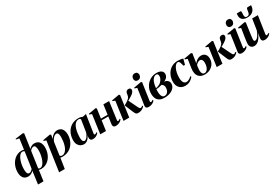

<svg xmlns="http://www.w3.org/2000/svg" viewBox="103 -2258 5739 3954"><g transform="rotate(-30 2973.0 -281.0)"><path d="M254 254 295 -52.5Q282.5 -36.5 262.5 -21.8Q242.5 -7 218 2.2Q193.5 11.5 166.5 11.5Q115 11.5 81.2 -11.5Q47.5 -34.5 31.2 -75.2Q15 -116 15 -169.5Q15 -228 29.2 -280.2Q43.5 -332.5 69.8 -376.2Q96 -420 132 -452Q168 -484 211.5 -501.5Q255 -519 304 -519Q322 -519 335.8 -517Q349.5 -515 362 -510.5L397 -760L323.5 -776.5L326.5 -792L510.5 -816.5L534.5 -803.5L485 -456Q504.5 -482 536.2 -500.5Q568 -519 610.5 -519Q655.5 -519 690 -498.5Q724.5 -478 744 -437.5Q763.5 -397 763.5 -337Q763.5 -279.5 749.5 -227.2Q735.5 -175 709.8 -131.8Q684 -88.5 648.2 -56.8Q612.5 -25 568.8 -7.5Q525 10 475 10Q460 10 445.8 8Q431.5 6 419.5 3L384.5 254ZM301.5 -91.5 357.5 -476.5Q349.5 -484 338.5 -488.5Q327.5 -493 312 -493Q280.5 -493 252.5 -464.5Q224.5 -436 203.8 -388.5Q183 -341 171 -282.5Q159 -224 159 -163.5Q159 -117.5 165.8 -90Q172.5 -62.5 184.8 -50.2Q197 -38 214.5 -38Q240 -38 263.5 -55Q287 -72 301.5 -91.5ZM478.5 -417.5 423 -31Q431.5 -23.5 442 -19.8Q452.5 -16 464.5 -16Q492 -16 515.5 -36.8Q539 -57.5 557.8 -92.2Q576.5 -127 589.8 -170Q603 -213 610.2 -258Q617.5 -303 617.5 -343.5Q617.5 -403.5 605.2 -436.5Q593 -469.5 565 -469.5Q541 -469.5 518 -455.2Q495 -441 478.5 -417.5Z M756 253.5 857.5 -446 801.5 -467.5 803.5 -483 980.5 -514.5 1000.5 -498 987.5 -402.5Q1002 -435 1027.5 -461Q1053 -487 1085.2 -502.2Q1117.5 -517.5 1151.5 -517.5Q1195.5 -517.5 1229.5 -497Q1263.5 -476.5 1282.2 -435Q1301 -393.5 1301 -329.5Q1301 -279 1287.8 -229.8Q1274.5 -180.5 1248.5 -137Q1222.5 -93.5 1183.8 -60Q1145 -26.5 1093.8 -7.5Q1042.5 11.5 980 11.5Q967.5 11.5 954.2 9.8Q941 8 929 5.5L891 253.5ZM935.5 -41Q941.5 -30 953.8 -22.2Q966 -14.5 985 -14.5Q1020.5 -14.5 1048 -35.5Q1075.5 -56.5 1095.8 -91.5Q1116 -126.5 1129 -170.2Q1142 -214 1148.2 -260.5Q1154.5 -307 1154.5 -349.5Q1154.5 -387.5 1149.2 -413.2Q1144 -439 1132.2 -452Q1120.5 -465 1100.5 -465Q1076 -465 1050.8 -445.5Q1025.5 -426 1005.8 -396.8Q986 -367.5 978.5 -337.5Z M1770 -86Q1767.5 -66.5 1772.2 -59.8Q1777 -53 1787 -53Q1797.5 -53 1808.8 -59Q1820 -65 1832 -78.5L1843.5 -56.5Q1831 -40.5 1810.8 -24.8Q1790.5 -9 1763.8 1Q1737 11 1703.5 11Q1663 11 1648 -13.2Q1633 -37.5 1637 -68.5L1645 -119.5Q1635.5 -89 1613.2 -58.8Q1591 -28.5 1560.2 -8.8Q1529.5 11 1492.5 11Q1452 11 1416 -8.8Q1380 -28.5 1357.5 -68.5Q1335 -108.5 1335 -170.5Q1335 -224.5 1348.2 -275.2Q1361.5 -326 1387 -369.5Q1412.5 -413 1450.8 -445.2Q1489 -477.5 1539.5 -495.8Q1590 -514 1652 -514Q1682.5 -514 1706.8 -508Q1731 -502 1752 -492L1835 -510.5ZM1693 -465.5Q1690.5 -475 1679.2 -483.2Q1668 -491.5 1648.5 -491.5Q1610 -491.5 1582 -470.2Q1554 -449 1534.8 -413Q1515.5 -377 1504 -332.8Q1492.5 -288.5 1487.2 -242.5Q1482 -196.5 1482 -155Q1482 -111 1489.2 -87Q1496.5 -63 1508.8 -53.8Q1521 -44.5 1535.5 -44.5Q1552 -44.5 1569 -56Q1586 -67.5 1602 -88Q1618 -108.5 1631 -135.8Q1644 -163 1651 -195Z M2324 -83.5Q2321.5 -65.5 2327.2 -59.2Q2333 -53 2340 -53Q2348.5 -53 2360.8 -58.8Q2373 -64.5 2386 -78.5L2397 -57Q2385 -42.5 2364.2 -26.8Q2343.5 -11 2314 0.2Q2284.5 11.5 2245 11.5Q2230 11.5 2214.5 4.8Q2199 -2 2190 -19.5Q2181 -37 2185.5 -68.5L2208.5 -236H2050L2017 0H1881L1943 -445.5L1886.5 -467.5L1888.5 -483L2067 -514.5L2086.5 -498L2055 -273.5H2213.5L2245 -502.5H2381Z M2434 0 2496 -446 2439.5 -467.5 2442 -483 2619.5 -515 2639.5 -498 2570.5 0ZM2781 11Q2760 11 2744.5 3.2Q2729 -4.5 2716.8 -23.8Q2704.5 -43 2692 -76.5L2614 -265.5Q2641 -279.5 2662.2 -291.8Q2683.5 -304 2701 -316.8Q2718.5 -329.5 2734 -344Q2759 -366 2767 -396.8Q2775 -427.5 2777 -450Q2779 -472 2789 -487.5Q2799 -503 2814.2 -511Q2829.5 -519 2847 -519Q2879 -519 2890.8 -505Q2902.5 -491 2902.5 -472.5Q2902.5 -446.5 2887 -425Q2871.5 -403.5 2848.5 -385.5Q2835 -375 2811.5 -359.8Q2788 -344.5 2759.2 -328.2Q2730.5 -312 2701 -297.5Q2671.5 -283 2646 -273L2725.5 -316.5L2827.5 -105.5Q2840 -79 2850.2 -66.5Q2860.5 -54 2876 -54Q2886.5 -54 2898.5 -60Q2910.5 -66 2923 -80L2935.5 -59.5Q2923 -44.5 2901.8 -28Q2880.5 -11.5 2850.2 -0.2Q2820 11 2781 11Z M3028 11.5Q3010 11.5 2993.8 5.2Q2977.5 -1 2968.2 -16Q2959 -31 2962.5 -56Q2963 -62 2967 -87.5Q2971 -113 2977 -152.8Q2983 -192.5 2990.2 -241.2Q2997.5 -290 3005 -342.8Q3012.5 -395.5 3019.5 -446L2963 -467.5L2965.5 -483L3145 -514.5L3164.5 -498L3104 -84.5Q3102 -65.5 3107.2 -59.5Q3112.5 -53.5 3121 -53.5Q3132.5 -53.5 3142.5 -58.8Q3152.5 -64 3166 -78L3177.5 -55.5Q3163.5 -38 3142.2 -22.5Q3121 -7 3092.5 2.2Q3064 11.5 3028 11.5ZM3108.5 -575.5Q3074.5 -575.5 3056.2 -596.2Q3038 -617 3038 -644.5Q3038 -682.5 3060 -708.5Q3082 -734.5 3120.5 -734.5Q3158.5 -734.5 3176 -712.8Q3193.5 -691 3193.5 -665Q3193.5 -629 3171.8 -602.2Q3150 -575.5 3108.5 -575.5Z M3405 10.5Q3353.5 10.5 3315.8 -3.8Q3278 -18 3253.5 -45Q3229 -72 3217.2 -110.5Q3205.5 -149 3205.5 -197.5Q3205.5 -269 3230.2 -327.8Q3255 -386.5 3297.8 -429Q3340.5 -471.5 3394.5 -494.2Q3448.5 -517 3507 -517Q3564.5 -517 3599 -502Q3633.5 -487 3648.5 -462.8Q3663.5 -438.5 3663.5 -409.5Q3663.5 -379.5 3650 -354.5Q3636.5 -329.5 3613.5 -311Q3590.5 -292.5 3561.5 -280.5Q3592 -280.5 3617.2 -266.8Q3642.5 -253 3657.5 -229Q3672.5 -205 3672.5 -173.5Q3672.5 -135 3653.8 -101.5Q3635 -68 3600 -42.8Q3565 -17.5 3515.5 -3.5Q3466 10.5 3405 10.5ZM3426 -21Q3456 -21 3479.8 -37.5Q3503.5 -54 3517.8 -84Q3532 -114 3533 -154Q3533.5 -181 3527 -199.8Q3520.5 -218.5 3508.2 -231Q3496 -243.5 3479.5 -251Q3468 -248.5 3453.8 -244.5Q3439.5 -240.5 3424 -237Q3408.5 -233.5 3392 -231.5Q3382 -230.5 3371.2 -229.2Q3360.5 -228 3348 -228Q3346.5 -216 3345.5 -201.5Q3344.5 -187 3344.5 -171Q3344.5 -131 3352.2 -96.8Q3360 -62.5 3378 -41.8Q3396 -21 3426 -21ZM3350.5 -248Q3376 -252.5 3398.8 -260.5Q3421.5 -268.5 3439.8 -278.8Q3458 -289 3469 -298.5Q3489.5 -317.5 3504.5 -338.5Q3519.5 -359.5 3528 -382.5Q3536.5 -405.5 3536.5 -429Q3536.5 -458.5 3526 -474.2Q3515.5 -490 3491 -490Q3465.5 -490 3442.2 -474.5Q3419 -459 3400 -428.5Q3381 -398 3368 -353Q3355 -308 3350.5 -248Z M3904.5 11.5Q3816.5 11.5 3766.2 -42.2Q3716 -96 3716 -189Q3716 -251.5 3735.8 -310Q3755.5 -368.5 3794 -414.8Q3832.5 -461 3889 -488Q3945.5 -515 4019 -515Q4047.5 -515 4082.5 -510.5Q4117.5 -506 4142.5 -496L4107 -366H4073Q4060 -414.5 4051 -441.2Q4042 -468 4031 -478.5Q4020 -489 4001.5 -489Q3978.5 -489 3955.2 -467.2Q3932 -445.5 3912.8 -406.5Q3893.5 -367.5 3881.8 -314.2Q3870 -261 3870 -197Q3870 -145.5 3881 -111.8Q3892 -78 3912 -61.5Q3932 -45 3959 -45Q3982.5 -45 4006.2 -54.8Q4030 -64.5 4050.8 -79.5Q4071.5 -94.5 4085.5 -110.5L4098 -89Q4080 -65 4052.5 -42Q4025 -19 3988.2 -3.8Q3951.5 11.5 3904.5 11.5Z M4368 11Q4323 11 4285.5 -3Q4248 -17 4222.2 -47Q4196.5 -77 4186.8 -124.2Q4177 -171.5 4186.5 -237.5L4217.5 -445L4158 -467.5L4160.5 -483L4332 -514.5L4358.5 -498L4324.5 -276Q4341.5 -300 4366.5 -320.8Q4391.5 -341.5 4422 -354.5Q4452.5 -367.5 4484.5 -367.5Q4523.5 -367.5 4553.2 -351.5Q4583 -335.5 4599.8 -303Q4616.5 -270.5 4616.5 -221.5Q4616.5 -169.5 4596.8 -126.8Q4577 -84 4542.2 -53.2Q4507.5 -22.5 4463 -5.8Q4418.5 11 4368 11ZM4374.5 -17Q4406 -17 4430.5 -40.8Q4455 -64.5 4469.2 -106Q4483.5 -147.5 4483.5 -201Q4483.5 -247 4466.2 -271.8Q4449 -296.5 4419 -296.5Q4401.5 -296.5 4383.2 -288.2Q4365 -280 4348.8 -267Q4332.5 -254 4320 -238.5Q4316.5 -221 4314 -199.5Q4311.5 -178 4308.5 -150.5Q4304.5 -102.5 4312 -73Q4319.5 -43.5 4335.8 -30.2Q4352 -17 4374.5 -17Z M4650 0 4712 -446 4655.5 -467.5 4658 -483 4835.5 -515 4855.5 -498 4786.5 0ZM4997 11Q4976 11 4960.5 3.2Q4945 -4.5 4932.8 -23.8Q4920.5 -43 4908 -76.5L4830 -265.5Q4857 -279.5 4878.2 -291.8Q4899.5 -304 4917 -316.8Q4934.5 -329.5 4950 -344Q4975 -366 4983 -396.8Q4991 -427.5 4993 -450Q4995 -472 5005 -487.5Q5015 -503 5030.2 -511Q5045.5 -519 5063 -519Q5095 -519 5106.8 -505Q5118.5 -491 5118.5 -472.5Q5118.5 -446.5 5103 -425Q5087.5 -403.5 5064.5 -385.5Q5051 -375 5027.5 -359.8Q5004 -344.5 4975.2 -328.2Q4946.5 -312 4917 -297.5Q4887.5 -283 4862 -273L4941.5 -316.5L5043.5 -105.5Q5056 -79 5066.2 -66.5Q5076.5 -54 5092 -54Q5102.5 -54 5114.5 -60Q5126.5 -66 5139 -80L5151.5 -59.5Q5139 -44.5 5117.8 -28Q5096.5 -11.5 5066.2 -0.2Q5036 11 4997 11Z M5244 11.5Q5226 11.5 5209.8 5.2Q5193.5 -1 5184.2 -16Q5175 -31 5178.5 -56Q5179 -62 5183 -87.5Q5187 -113 5193 -152.8Q5199 -192.5 5206.2 -241.2Q5213.5 -290 5221 -342.8Q5228.5 -395.5 5235.5 -446L5179 -467.5L5181.5 -483L5361 -514.5L5380.5 -498L5320 -84.5Q5318 -65.5 5323.2 -59.5Q5328.5 -53.5 5337 -53.5Q5348.5 -53.5 5358.5 -58.8Q5368.5 -64 5382 -78L5393.5 -55.5Q5379.5 -38 5358.2 -22.5Q5337 -7 5308.5 2.2Q5280 11.5 5244 11.5ZM5324.5 -575.5Q5290.5 -575.5 5272.2 -596.2Q5254 -617 5254 -644.5Q5254 -682.5 5276 -708.5Q5298 -734.5 5336.5 -734.5Q5374.5 -734.5 5392 -712.8Q5409.5 -691 5409.5 -665Q5409.5 -629 5387.8 -602.2Q5366 -575.5 5324.5 -575.5Z M5540 12.5Q5506 12.5 5483.8 -1.8Q5461.5 -16 5450.5 -39.5Q5439.5 -63 5439.5 -91.5Q5439.5 -105.5 5441.8 -127.8Q5444 -150 5447.2 -175.2Q5450.5 -200.5 5454 -223.5Q5457.5 -246.5 5460 -262.5L5489 -446L5433.5 -467.5L5436 -483L5610.5 -514.5L5629.5 -498L5599.5 -281Q5596.5 -262 5593.2 -237.5Q5590 -213 5587 -188.8Q5584 -164.5 5582 -146Q5580 -127.5 5580 -120Q5580 -106 5582.5 -95.8Q5585 -85.5 5592 -80.2Q5599 -75 5612 -75Q5635.5 -75 5660 -99.2Q5684.5 -123.5 5706.2 -162Q5728 -200.5 5743 -242L5783.5 -502.5H5919L5856.5 -85Q5854.5 -69 5860 -61Q5865.5 -53 5874 -53Q5884 -53 5896.5 -59.5Q5909 -66 5920 -78.5L5931.5 -56.5Q5917 -38 5895.2 -22.5Q5873.5 -7 5847 2Q5820.5 11 5791.5 11Q5753 11 5736.2 -6.5Q5719.5 -24 5719.5 -50.5Q5719.5 -56 5721.2 -70.2Q5723 -84.5 5725.8 -103.2Q5728.5 -122 5731.8 -141.8Q5735 -161.5 5737.5 -177.5H5735.5Q5722 -141 5702.8 -107Q5683.5 -73 5659 -46Q5634.5 -19 5604.8 -3.2Q5575 12.5 5540 12.5ZM5644 -750.5Q5660 -750.5 5662.8 -736.8Q5665.5 -723 5663.5 -700Q5663 -695 5662.2 -685.8Q5661.5 -676.5 5661 -671.5Q5657.5 -631.5 5668.2 -610Q5679 -588.5 5713.5 -588.5Q5739 -588.5 5753.2 -600.5Q5767.5 -612.5 5774.8 -636.8Q5782 -661 5785.5 -696.5Q5788 -720.5 5795 -735.5Q5802 -750.5 5818.5 -750.5H5900Q5900.5 -745 5900 -738.2Q5899.5 -731.5 5898 -721Q5888.5 -647.5 5838.5 -607.5Q5788.5 -567.5 5711 -567.5Q5658.5 -567.5 5622 -585.2Q5585.5 -603 5568.2 -637.2Q5551 -671.5 5556 -721.5Q5557 -729 5558 -736.2Q5559 -743.5 5561.5 -750.5Z"/></g></svg>

Font: Merriweather 144pt
Style: Bold Italic
Weight: 700
Italic angle: -7.8°
Version: Version 2.101